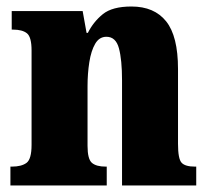

<svg xmlns="http://www.w3.org/2000/svg" viewBox="-20 -570 644 590"><path d="M12 0V-58H16Q46 -58 61.5 -69.5Q77 -81 77 -125V-415Q77 -456 63 -467.5Q49 -479 20 -479H16V-536H234L246 -469H250Q267 -503 296 -526.5Q325 -550 384 -550Q454 -550 490.5 -504.5Q527 -459 527 -358V-128Q527 -82 538 -70Q549 -58 579 -58H583V0H355V-323Q355 -386 345.5 -421.5Q336 -457 307 -457Q285 -457 272.5 -435.5Q260 -414 254.5 -379Q249 -344 249 -305V-122Q249 -81 262.5 -69.5Q276 -58 305 -58H308V0Z"/></svg>

Font: Noto Serif Tamil Condensed Black
Style: Italic
Weight: 900
Width: 3
Italic angle: -12°
Designer: Indian Type Foundry, Tom Grace, and the Monotype Design Team
Foundry: Monotype Imaging Inc.
Version: Version 2.003; ttfautohint (v1.8.4.7-5d5b)